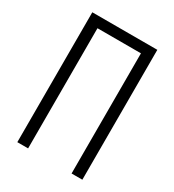

<svg xmlns="http://www.w3.org/2000/svg" viewBox="-178 -838 855 941"><g transform="rotate(30 250.0 -367.5)"><path d="M66 0V-735H434V0H373V-680H127V0Z"/></g></svg>

Font: Iosevka Custom Light
Style: Regular
Weight: 300
Monospace: yes
Designer: Belleve Invis
Foundry: Belleve Invis
Version: Version 27.3.5